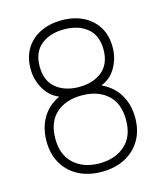

<svg xmlns="http://www.w3.org/2000/svg" viewBox="-112 -819 783 918"><g transform="rotate(-15 279.5 -360.0)"><path d="M279 15Q214 15 164.8 -10.5Q115.5 -36 87.8 -83Q60 -130 60 -195Q60 -267 95.8 -320.2Q131.5 -373.5 207 -398V-375Q142 -388.5 109 -438.2Q76 -488 76 -548Q76 -607 102.2 -648.8Q128.5 -690.5 174.2 -712.8Q220 -735 279 -735Q338 -735 383.8 -712.8Q429.5 -690.5 455.8 -648.8Q482 -607 482 -548Q482 -488 450.2 -438.8Q418.5 -389.5 353 -376L349 -398Q425 -373.5 462 -320.2Q499 -267 499 -195Q499 -130 471 -83Q443 -36 393.5 -10.5Q344 15 279 15ZM279 -27Q357 -27 405.5 -70.5Q454 -114 454 -195Q454 -277.5 406.2 -320.2Q358.5 -363 279 -363Q199.5 -363 151.8 -320.2Q104 -277.5 104 -195Q104 -114 152.5 -70.5Q201 -27 279 -27ZM279 -405Q349.5 -405 393.2 -441.2Q437 -477.5 437 -548Q437 -618.5 393.2 -654.2Q349.5 -690 279 -690Q208.5 -690 164.8 -654.2Q121 -618.5 121 -548Q121 -477.5 164.8 -441.2Q208.5 -405 279 -405Z"/></g></svg>

Font: Manrope ExtraLight ExtraLight
Style: Regular
Weight: 250
Version: Version 4.501